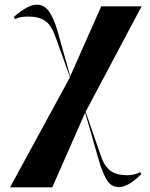

<svg xmlns="http://www.w3.org/2000/svg" viewBox="-20 -563 643 823"><path d="M23 240H204L345 -80L403 122Q417 172 436 205.5Q455 239 490 239Q530 239 586 183L581 175Q555 188 527 188Q477 188 451.5 167.5Q426 147 412 104L347 -84L587 -536H414L281 -236L226 -432Q211 -484 190.5 -513.5Q170 -543 138 -543Q99 -543 39 -490L45 -481Q58 -488 72.5 -490Q87 -492 101 -492Q147 -492 173 -474Q199 -456 216 -410L280 -232Z"/></svg>

Font: Noto Serif Display SemiCondensed Extra
Style: Regular
Weight: 800
Width: 4
Designer: Monotype Design Team
Foundry: Monotype Imaging Inc.
Version: Version 1.900